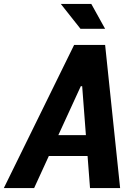

<svg xmlns="http://www.w3.org/2000/svg" viewBox="-58 -959 698 979"><path d="M554.5 0 478 -730H320L-38.5 0H116L191 -163.5H388.5L401 0ZM478 -812 407.5 -939H252L352.5 -812ZM239.5 -270 354 -519.5H361L380 -270Z"/></svg>

Font: Monaspace Neon
Style: Bold Italic
Weight: 700
Italic angle: -11°
Designer: Riley Cran & the Lettermatic Team
Foundry: Lettermatic
Version: Version 1.200 (Monaspace Neon)